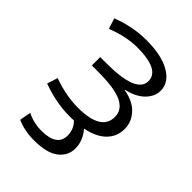

<svg xmlns="http://www.w3.org/2000/svg" viewBox="-217 -634 957 957"><g transform="rotate(45 262.0 -155.0)"><path d="M341 -277Q410 -265 444.5 -226.5Q479 -188 479 -140Q479 -86 442 -49Q405 -12 334 2Q374 49 374 102Q374 154 331.5 187Q289 220 199 220Q132 220 78 196L89 136Q135 160 192 160Q301 160 301 84Q301 41 270 9Q266 9 257 9.5Q248 10 243 10Q144 10 45 -27L63 -83Q154 -50 239 -50Q402 -50 402 -148Q402 -198 351 -223Q300 -248 183 -248H139V-307H183Q394 -307 394 -392Q394 -472 236 -472Q159 -472 70 -437L52 -493Q146 -530 243 -530Q350 -530 410.5 -494.5Q471 -459 471 -402Q471 -361 437.5 -327Q404 -293 341 -279Z"/></g></svg>

Font: M PLUS 1p
Style: Regular
Weight: 400
Version: Version 1.062